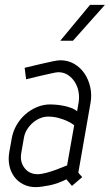

<svg xmlns="http://www.w3.org/2000/svg" viewBox="-20 -757 450 787"><path d="M284 -243Q284 -244 276 -249.5Q268 -255 254 -261.5Q240 -268 220 -273.5Q200 -279 177 -279Q160 -279 143.5 -272Q127 -265 113.5 -253Q100 -241 90.5 -225.5Q81 -210 78 -192L67 -129Q61 -94 80.5 -68.5Q100 -43 134 -43Q149 -43 169.5 -48.5Q190 -54 209 -61Q231 -69 255 -79ZM301 -49 317 -31 275 5 252 -22Q217 -4 181.5 3Q146 10 126 10Q98 10 75.5 -1.5Q53 -13 38.5 -32.5Q24 -52 18.5 -78Q13 -104 18 -133L28 -189Q33 -218 47.5 -243.5Q62 -269 83.5 -288Q105 -307 131.5 -318Q158 -329 186 -329Q193 -329 207 -328Q221 -327 237.5 -324Q254 -321 269.5 -315.5Q285 -310 296 -301L302 -335Q306 -358 302 -380.5Q298 -403 286.5 -421Q275 -439 258 -450Q241 -461 219 -461Q211 -461 189.5 -456Q168 -451 145 -446Q118 -440 87 -432L81 -479Q115 -487 144 -494Q169 -500 193 -505Q217 -510 227 -510Q259 -510 284.5 -495Q310 -480 326.5 -455.5Q343 -431 350 -399.5Q357 -368 351 -335ZM279 -590H227L349 -737H410Z"/></svg>

Font: Marvel
Style: Italic
Weight: 400
Italic angle: -12°
Designer: Carolina Trebol
Foundry: Carolina Trebol
Version: Version 1.001